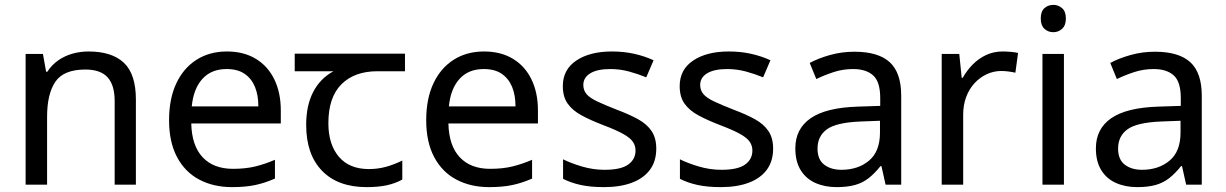

<svg xmlns="http://www.w3.org/2000/svg" viewBox="-20 -757 5027 787"><path d="M343 -546Q439 -546 488 -499.5Q537 -453 537 -349V0H450V-343Q450 -408 421 -440Q392 -472 330 -472Q241 -472 207 -422Q173 -372 173 -278V0H85V-536H156L169 -463H174Q192 -491 218.5 -509.5Q245 -528 277 -537Q309 -546 343 -546Z M910 -546Q979 -546 1028.5 -516Q1078 -486 1104.5 -431.5Q1131 -377 1131 -304V-251H764Q766 -160 810.5 -112.5Q855 -65 935 -65Q986 -65 1025.5 -74.5Q1065 -84 1107 -102V-25Q1066 -7 1026 1.5Q986 10 931 10Q855 10 796.5 -21Q738 -52 705.5 -113.5Q673 -175 673 -264Q673 -352 702.5 -415Q732 -478 785.5 -512Q839 -546 910 -546ZM909 -474Q846 -474 809.5 -433.5Q773 -393 766 -321H1039Q1039 -367 1025 -401Q1011 -435 982.5 -454.5Q954 -474 909 -474Z M1483 10Q1365 10 1300 -57Q1235 -124 1235 -245Q1235 -325 1264 -380.5Q1293 -436 1347 -465H1188V-537H1640V-465H1527Q1433 -465 1379.5 -411.5Q1326 -358 1326 -252Q1326 -165 1369 -114.5Q1412 -64 1492 -64Q1529 -64 1563 -73.5Q1597 -83 1629 -99V-21Q1600 -5 1565 2.5Q1530 10 1483 10Z M1964 -546Q2033 -546 2082.5 -516Q2132 -486 2158.5 -431.5Q2185 -377 2185 -304V-251H1818Q1820 -160 1864.5 -112.5Q1909 -65 1989 -65Q2040 -65 2079.5 -74.5Q2119 -84 2161 -102V-25Q2120 -7 2080 1.5Q2040 10 1985 10Q1909 10 1850.5 -21Q1792 -52 1759.5 -113.5Q1727 -175 1727 -264Q1727 -352 1756.5 -415Q1786 -478 1839.5 -512Q1893 -546 1964 -546ZM1963 -474Q1900 -474 1863.5 -433.5Q1827 -393 1820 -321H2093Q2093 -367 2079 -401Q2065 -435 2036.5 -454.5Q2008 -474 1963 -474Z M2670 -148Q2670 -96 2644 -61Q2618 -26 2570 -8Q2522 10 2456 10Q2400 10 2359.5 1Q2319 -8 2288 -24V-104Q2320 -88 2365.5 -74.5Q2411 -61 2458 -61Q2525 -61 2555 -82.5Q2585 -104 2585 -140Q2585 -160 2574 -176Q2563 -192 2534.5 -208Q2506 -224 2453 -244Q2401 -264 2364 -284Q2327 -304 2307 -332Q2287 -360 2287 -404Q2287 -472 2342.5 -509Q2398 -546 2488 -546Q2537 -546 2579.5 -536.5Q2622 -527 2659 -510L2629 -440Q2595 -454 2558 -464Q2521 -474 2482 -474Q2428 -474 2399.5 -456.5Q2371 -439 2371 -409Q2371 -387 2384 -371.5Q2397 -356 2427.5 -341.5Q2458 -327 2509 -307Q2560 -288 2596 -268Q2632 -248 2651 -219.5Q2670 -191 2670 -148Z M3149 -148Q3149 -96 3123 -61Q3097 -26 3049 -8Q3001 10 2935 10Q2879 10 2838.5 1Q2798 -8 2767 -24V-104Q2799 -88 2844.5 -74.5Q2890 -61 2937 -61Q3004 -61 3034 -82.5Q3064 -104 3064 -140Q3064 -160 3053 -176Q3042 -192 3013.5 -208Q2985 -224 2932 -244Q2880 -264 2843 -284Q2806 -304 2786 -332Q2766 -360 2766 -404Q2766 -472 2821.5 -509Q2877 -546 2967 -546Q3016 -546 3058.5 -536.5Q3101 -527 3138 -510L3108 -440Q3074 -454 3037 -464Q3000 -474 2961 -474Q2907 -474 2878.5 -456.5Q2850 -439 2850 -409Q2850 -387 2863 -371.5Q2876 -356 2906.5 -341.5Q2937 -327 2988 -307Q3039 -288 3075 -268Q3111 -248 3130 -219.5Q3149 -191 3149 -148Z M3482 -545Q3580 -545 3627 -502Q3674 -459 3674 -365V0H3610L3593 -76H3589Q3566 -47 3541.5 -27.5Q3517 -8 3485.5 1Q3454 10 3409 10Q3361 10 3322.5 -7Q3284 -24 3262 -59.5Q3240 -95 3240 -149Q3240 -229 3303 -272.5Q3366 -316 3497 -320L3588 -323V-355Q3588 -422 3559 -448Q3530 -474 3477 -474Q3435 -474 3397 -461.5Q3359 -449 3326 -433L3299 -499Q3334 -518 3382 -531.5Q3430 -545 3482 -545ZM3508 -259Q3408 -255 3369.5 -227Q3331 -199 3331 -148Q3331 -103 3358.5 -82Q3386 -61 3429 -61Q3497 -61 3542 -98.5Q3587 -136 3587 -214V-262Z M4090 -546Q4105 -546 4122.5 -544.5Q4140 -543 4153 -540L4142 -459Q4129 -462 4113.5 -464Q4098 -466 4084 -466Q4053 -466 4025 -453Q3997 -440 3975 -416.5Q3953 -393 3940.5 -360Q3928 -327 3928 -286V0H3840V-536H3912L3922 -438H3926Q3943 -468 3967 -492.5Q3991 -517 4022 -531.5Q4053 -546 4090 -546Z M4341 -536V0H4253V-536ZM4298 -737Q4318 -737 4333.5 -723.5Q4349 -710 4349 -681Q4349 -653 4333.5 -639Q4318 -625 4298 -625Q4276 -625 4261 -639Q4246 -653 4246 -681Q4246 -710 4261 -723.5Q4276 -737 4298 -737Z M4714 -545Q4812 -545 4859 -502Q4906 -459 4906 -365V0H4842L4825 -76H4821Q4798 -47 4773.5 -27.5Q4749 -8 4717.5 1Q4686 10 4641 10Q4593 10 4554.5 -7Q4516 -24 4494 -59.5Q4472 -95 4472 -149Q4472 -229 4535 -272.5Q4598 -316 4729 -320L4820 -323V-355Q4820 -422 4791 -448Q4762 -474 4709 -474Q4667 -474 4629 -461.5Q4591 -449 4558 -433L4531 -499Q4566 -518 4614 -531.5Q4662 -545 4714 -545ZM4740 -259Q4640 -255 4601.5 -227Q4563 -199 4563 -148Q4563 -103 4590.5 -82Q4618 -61 4661 -61Q4729 -61 4774 -98.5Q4819 -136 4819 -214V-262Z"/></svg>

Font: binaryv115
Style: Book
Weight: 400
Designer: Jelle Bosma - Monotype Design Team
Foundry: Monotype Imaging Inc.
Version: Version 2.003